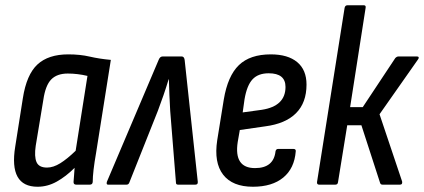

<svg xmlns="http://www.w3.org/2000/svg" viewBox="-20 -703 1614 731"><path d="M123 8Q13 8 38 -145L67 -329Q81 -419 122.5 -457.5Q164 -496 240 -496Q285 -496 321.5 -487.5Q358 -479 402 -475L346 -122Q333 -48 333 -10Q332 0 322 0H270Q260 0 260 -10Q261 -22 262 -36Q263 -50 264 -64Q231 -31 196 -11.5Q161 8 123 8ZM159 -65Q183 -65 209.5 -81.5Q236 -98 268 -129L313 -414Q275 -423 238 -423Q197 -423 175 -400.5Q153 -378 145 -323L116 -148Q110 -107 119 -86Q128 -65 159 -65Z M391 0Q384 0 387 -11L584 -475Q589 -488 599 -488H672Q681 -488 683 -475L733 -11Q734 0 724 0H658Q650 0 650 -7L628 -281Q626 -310 625 -341Q624 -372 623 -401H622Q613 -371 602.5 -340.5Q592 -310 581 -281L472 -7Q469 0 462 0Z M943 8Q865 8 829.5 -38Q794 -84 807 -169L832 -324Q847 -414 889.5 -455Q932 -496 1011 -496Q1076 -496 1111.5 -466.5Q1147 -437 1147 -381Q1147 -312 1107 -272Q1067 -232 990 -222L893 -208L885 -162Q870 -63 951 -63Q1022 -63 1029 -127Q1031 -136 1039 -136H1097Q1107 -136 1106 -127Q1101 -62 1058.5 -27Q1016 8 943 8ZM904 -275 977 -285Q1067 -299 1067 -372Q1067 -424 1003 -424Q963 -424 941.5 -401Q920 -378 911 -325Z M1568 -488Q1573 -488 1574 -484.5Q1575 -481 1571 -476L1425 -268L1511 -12Q1513 0 1503 0H1436Q1429 0 1427 -7L1356 -226H1302L1267 -10Q1266 0 1257 0H1195Q1186 0 1187 -10L1292 -673Q1294 -683 1303 -683H1365Q1374 -683 1372 -673L1313 -295H1361L1485 -482Q1491 -488 1497 -488Z"/></svg>

Font: Sofia Sans Condensed Medium
Style: Italic
Weight: 500
Italic angle: -9°
Designer: Botio Nikoltchev, Ani Petrova
Foundry: lettersoup
Version: Version 4.101; ttfautohint (v1.8.4.7-5d5b)